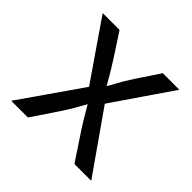

<svg xmlns="http://www.w3.org/2000/svg" viewBox="-140 -678 817 817"><g transform="rotate(45 268.5 -269.5)"><path d="M27.8 0 243.2 -309.6 242.7 -243.2 39.1 -539.1H140.6L209 -434.1Q233.9 -395.5 253.4 -361.1Q272.9 -326.7 293.5 -293.9H248.5Q269.5 -326.7 287.6 -361.1Q305.7 -395.5 331.1 -434.1L400.9 -539.1H500.5L295.9 -240.2V-304.7L509.3 0H408.2L327.6 -121.6Q303.2 -159.2 284.2 -192.4Q265.1 -225.6 245.1 -256.8H290.5Q270.5 -225.6 252.7 -192.4Q234.9 -159.2 210 -121.6L128.4 0Z"/></g></svg>

Font: Inter 18pt
Style: Regular
Weight: 400
Designer: Rasmus Andersson
Foundry: rsms
Version: Version 4.001;git-66647c0bb